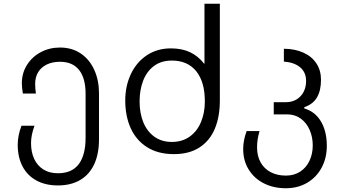

<svg xmlns="http://www.w3.org/2000/svg" viewBox="-20 -810 1840 1024"><path d="M74.5 -38Q74.5 -87 94.5 -139.5H164Q145.5 -89.5 145.5 -47Q145.5 1 162.2 37.2Q179 73.5 211.2 93.8Q243.5 114 289 114Q363.5 114 400 65.5Q436.5 17 436.5 -75.5V-309Q436.5 -393 401.8 -436.8Q367 -480.5 300 -480.5Q259.5 -480.5 229.5 -466Q199.5 -451.5 183.5 -425Q167.5 -398.5 167.5 -363Q167.5 -337.5 171.5 -311H102Q96.5 -344 96.5 -366Q96.5 -420 123.8 -463.5Q151 -507 197.5 -531.8Q244 -556.5 300 -556.5Q364 -556.5 411 -524.5Q458 -492.5 483 -436.8Q508 -381 508 -312V-67.5Q508 11.5 482 66.8Q456 122 406.8 150.5Q357.5 179 289 179Q222.5 179 174 152.5Q125.5 126 100 77Q74.5 28 74.5 -38Z M648 -274Q648 -351 677.8 -414.5Q707.5 -478 762.8 -515Q818 -552 891.5 -552Q950.5 -552 993.8 -531.5Q1037 -511 1068.5 -470.5H1070.5V-790H1152.5V-274Q1152.5 -188 1126 -124Q1099.5 -60 1044.5 -24Q989.5 12 907.5 12Q823 12 764.8 -24.8Q706.5 -61.5 677.2 -126Q648 -190.5 648 -274ZM1072.5 -268.5Q1072.5 -373.5 1026.5 -430.2Q980.5 -487 896.5 -487Q839.5 -487 800.8 -457.8Q762 -428.5 743.2 -379Q724.5 -329.5 724.5 -268.5Q724.5 -207.5 744 -158.8Q763.5 -110 802.5 -81.5Q841.5 -53 896.5 -53Q952.5 -53 992.2 -81.8Q1032 -110.5 1052.2 -159.8Q1072.5 -209 1072.5 -268.5Z M1277 -15Q1277 -62 1295.5 -111H1364Q1357 -85 1354 -65.5Q1351 -46 1351 -24Q1351 22.5 1370.2 56.5Q1389.5 90.5 1424.2 108.5Q1459 126.5 1505 126.5Q1549 126.5 1581.2 105.2Q1613.5 84 1630.8 47.2Q1648 10.5 1648 -34.5Q1648 -79 1631.5 -117Q1615 -155 1584 -177.5Q1553 -200 1512.5 -200H1440V-265H1505.5Q1538 -265 1562.5 -280.2Q1587 -295.5 1599.8 -321Q1612.5 -346.5 1612.5 -377.5Q1612.5 -424.5 1580.8 -451Q1549 -477.5 1494 -481.5V-550Q1553.5 -549.5 1598.2 -529.2Q1643 -509 1667.5 -471.8Q1692 -434.5 1692 -384.5Q1692 -327.5 1670.8 -290.8Q1649.5 -254 1603 -238.5V-231.5Q1660.5 -215 1691.8 -162.2Q1723 -109.5 1723 -32.5Q1723 32.5 1695.5 84Q1668 135.5 1618.2 164.8Q1568.5 194 1504.5 194Q1439 194 1387.2 167.8Q1335.5 141.5 1306.2 94Q1277 46.5 1277 -15Z"/></svg>

Font: JuliaMono Light
Style: Regular
Weight: 300
Monospace: yes
Designer: cormullion
Foundry: corm
Version: Version 0.054; ttfautohint (v1.8.4)